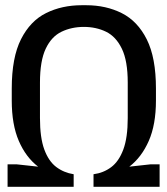

<svg xmlns="http://www.w3.org/2000/svg" viewBox="-20 -715 640 735"><path d="M9 0V-86H43L126 -77Q79 -113 52 -175.5Q25 -238 25 -330V-376Q25 -495 60.5 -565Q96 -635 156.5 -665Q217 -695 293 -695H310Q386 -695 446.5 -664.5Q507 -634 542 -564Q577 -494 577 -376V-330Q577 -238 549.5 -175.5Q522 -113 475 -77L557 -86H591V0H338V-48Q376 -53 405.5 -75Q435 -97 452 -142.5Q469 -188 469 -263V-399Q469 -482 446.5 -528.5Q424 -575 386 -593.5Q348 -612 301 -612Q254 -612 215.5 -593.5Q177 -575 155 -528.5Q133 -482 133 -399V-263Q133 -188 149.5 -143Q166 -98 195 -76Q224 -54 262 -48V0Z"/></svg>

Font: Chivo Mono
Style: Regular
Weight: 400
Monospace: yes
Designer: Hector Gatti
Foundry: Omnibus-Type
Version: Version 1.008; ttfautohint (v1.8.4.7-5d5b)